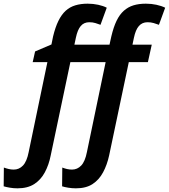

<svg xmlns="http://www.w3.org/2000/svg" viewBox="-125 -785 919 1045"><path d="M-30 240Q-51 240 -71.5 236.5Q-92 233 -105 229L-104 127Q-90 132 -77 135Q-64 138 -50 138Q-21 138 0 116Q21 94 31 43L133 -447H53L66 -505L155 -543L164 -587Q176 -637 193 -671.5Q210 -706 232.5 -726.5Q255 -747 285 -756Q315 -765 352 -765Q382 -765 409.5 -759Q437 -753 456 -743L422 -650Q409 -655 394 -659.5Q379 -664 361 -664Q332 -664 314.5 -643.5Q297 -623 288 -580L280 -542H471L481 -587Q493 -638 509.5 -672Q526 -706 549 -726.5Q572 -747 601.5 -756Q631 -765 669 -765Q699 -765 726.5 -759Q754 -753 774 -743L740 -650Q727 -655 711.5 -659.5Q696 -664 678 -664Q649 -664 631 -643.5Q613 -623 604 -580L596 -542H701L680 -447H576L469 61Q458 112 436 153Q414 194 378.5 217Q343 240 288 240Q267 240 246 236.5Q225 233 213 229L214 127Q227 132 240 135Q253 138 267 138Q296 138 317 116Q338 94 348 43L450 -447H258L151 61Q141 112 119 153Q97 194 61 217Q25 240 -30 240Z"/></svg>

Font: Noto Sans Display SemiBold
Style: Italic
Weight: 600
Italic angle: -12°
Designer: Monotype Design Team
Foundry: Monotype Imaging Inc.
Version: Version 2.003